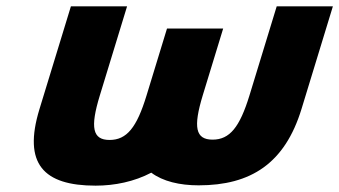

<svg xmlns="http://www.w3.org/2000/svg" viewBox="-20 -570 1069 605"><path d="M380.4 -550H203.4L104.3 -226C51.8 -54 116.7 15 281.3 15C341.4 15 403.2 2.3 456.7 -25.9C493.2 1.6 546.5 14 605.8 14C770.5 14 877.6 -55 930.2 -227L1028.9 -550H851.9L766.3 -270C735.4 -169 703.8 -130 649.9 -130C595.9 -130 588.2 -169 619 -270L683.2 -480H506.2L441.7 -269C410.9 -168 379.3 -129 325.3 -129C271.4 -129 263.6 -168 294.5 -269Z"/></svg>

Font: Hussar
Style: BdSuprConOblThree
Weight: 700
Foundry: Cannot Into Space Fonts
Version: Version 2.00